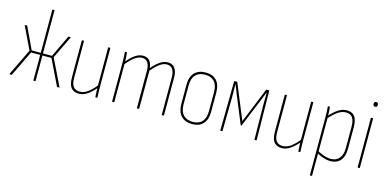

<svg xmlns="http://www.w3.org/2000/svg" viewBox="-78 -1140 3609 1781"><g transform="rotate(15 1726.5 -249.0)"><path d="M19 0Q18 0 16.5 -1.5Q15 -3 16 -5L139 -259L36 -474Q34 -479 38 -479H55Q58 -479 59 -476L158 -267H245V-679Q245 -683 248 -683H262Q266 -683 266 -679V-267H353L452 -476Q453 -479 456 -479H472Q477 -479 475 -474L371 -259L495 -5Q497 0 493 0H476Q475 0 474 -0.5Q473 -1 472 -2L353 -247H266V-4Q266 0 262 0H248Q245 0 245 -4V-247H157L39 -2Q38 0 34 0Z M683 8Q634 8 608.5 -22.5Q583 -53 583 -126V-475Q583 -479 587 -479H601Q604 -479 604 -475V-128Q604 -65 624.5 -39Q645 -13 686 -13Q727 -13 765.5 -42Q804 -71 840 -117L841 -91Q802 -45 763.5 -18.5Q725 8 683 8ZM844 0Q840 0 840 -4Q839 -29 837.5 -54Q836 -79 836 -99V-105V-475Q836 -479 839 -479H853Q857 -479 857 -475V-111Q857 -83 858 -56Q859 -29 860 -4Q860 0 856 0Z M1005 0Q1001 0 1001 -4V-368Q1001 -396 1000 -423.5Q999 -451 997 -475Q997 -479 1001 -479H1014Q1017 -479 1017 -475Q1019 -455 1020 -433.5Q1021 -412 1022 -393Q1062 -440 1097.5 -463.5Q1133 -487 1170 -487Q1210 -487 1232 -462.5Q1254 -438 1258 -392Q1300 -440 1335.5 -463.5Q1371 -487 1408 -487Q1453 -487 1476 -455Q1499 -423 1499 -365V-4Q1499 0 1495 0H1481Q1478 0 1478 -4V-362Q1478 -410 1460 -438Q1442 -466 1404 -466Q1372 -466 1338 -442.5Q1304 -419 1261 -367V-4Q1261 0 1257 0H1243Q1239 0 1239 -4V-362Q1239 -410 1221.5 -438Q1204 -466 1166 -466Q1134 -466 1099.5 -442.5Q1065 -419 1022 -367V-4Q1022 0 1019 0Z M1771 8Q1702 8 1664.5 -32Q1627 -72 1627 -147V-332Q1627 -407 1665 -447Q1703 -487 1771 -487Q1840 -487 1876.5 -447.5Q1913 -408 1913 -332V-147Q1913 -72 1876 -32Q1839 8 1771 8ZM1771 -13Q1830 -13 1861 -48Q1892 -83 1892 -149V-330Q1892 -397 1861 -431.5Q1830 -466 1771 -466Q1712 -466 1680 -431.5Q1648 -397 1648 -330V-149Q1648 -83 1680 -48Q1712 -13 1771 -13Z M2044 0Q2040 0 2040 -4L2046 -475Q2046 -479 2050 -479H2073Q2076 -479 2077 -475L2215 -139L2352 -475Q2353 -479 2356 -479H2379Q2383 -479 2383 -475L2389 -4Q2389 0 2385 0H2371Q2368 0 2368 -4L2364 -332Q2364 -347 2364 -369.5Q2364 -392 2364.5 -415Q2365 -438 2365 -453H2364Q2355 -431 2346 -409.5Q2337 -388 2329 -367L2219 -99Q2218 -96 2215 -96Q2212 -96 2210 -99L2098 -371Q2091 -391 2082.5 -411.5Q2074 -432 2066 -453H2065Q2065 -439 2065 -416.5Q2065 -394 2065.5 -372.5Q2066 -351 2066 -337L2061 -4Q2061 0 2058 0Z M2632 8Q2583 8 2557.5 -22.5Q2532 -53 2532 -126V-475Q2532 -479 2536 -479H2550Q2553 -479 2553 -475V-128Q2553 -65 2573.5 -39Q2594 -13 2635 -13Q2676 -13 2714.5 -42Q2753 -71 2789 -117L2790 -91Q2751 -45 2712.5 -18.5Q2674 8 2632 8ZM2793 0Q2789 0 2789 -4Q2788 -29 2786.5 -54Q2785 -79 2785 -99V-105V-475Q2785 -479 2788 -479H2802Q2806 -479 2806 -475V-111Q2806 -83 2807 -56Q2808 -29 2809 -4Q2809 0 2805 0Z M3098 8Q3067 8 3032.5 -3Q2998 -14 2964 -33V-55Q2998 -37 3031 -25Q3064 -13 3098 -13Q3149 -13 3178 -47.5Q3207 -82 3207 -146V-348Q3207 -410 3187 -438Q3167 -466 3124 -466Q3082 -466 3042.5 -437Q3003 -408 2963 -361V-386Q3002 -432 3042.5 -459.5Q3083 -487 3128 -487Q3179 -487 3203.5 -454Q3228 -421 3228 -350V-146Q3228 -71 3194 -31.5Q3160 8 3098 8ZM2954 185Q2950 185 2950 181V-369Q2950 -395 2949 -422.5Q2948 -450 2946 -475Q2946 -479 2950 -479H2963Q2966 -479 2966 -475Q2968 -452 2969.5 -427.5Q2971 -403 2971 -387V-380V181Q2971 185 2968 185Z M3363 0Q3359 0 3359 -4V-475Q3359 -479 3363 -479H3377Q3380 -479 3380 -475V-4Q3380 0 3377 0ZM3370 -587Q3361 -587 3355.5 -592Q3350 -597 3350 -606V-613Q3350 -622 3355.5 -627Q3361 -632 3370 -632Q3379 -632 3384.5 -627Q3390 -622 3390 -613V-606Q3390 -597 3384.5 -592Q3379 -587 3370 -587Z"/></g></svg>

Font: Sofia Sans Condensed Thin
Style: Regular
Weight: 250
Version: Version 4.100